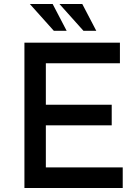

<svg xmlns="http://www.w3.org/2000/svg" viewBox="-20 -939 695 959"><path d="M102 -726H579V-623H209V-416H538V-313H209V-103H593V0H102ZM129 -919H243L313 -785H249ZM277 -919H391L461 -785H397Z"/></svg>

Font: Josefin Sans Medium
Style: Regular
Weight: 500
Designer: Santiago Orozco
Foundry: Typemade
Version: Version 2.001